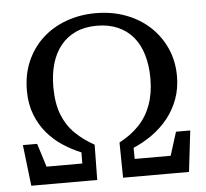

<svg xmlns="http://www.w3.org/2000/svg" viewBox="-50 -739 849 792"><g transform="rotate(-5 374.5 -343.0)"><path d="M48 0 28 -170H87L132 -27L78 -73H297L265 -31L266 -119Q227 -135 191 -158.5Q155 -182 126.5 -215.5Q98 -249 81 -293Q64 -337 64 -392Q64 -459 87.5 -513Q111 -567 152.5 -605.5Q194 -644 251 -665Q308 -686 374 -686Q442 -686 499 -664.5Q556 -643 597.5 -604.5Q639 -566 662.5 -513.5Q686 -461 686 -398Q686 -347 670 -303.5Q654 -260 626 -225Q598 -190 561 -163.5Q524 -137 482 -119L483 -31L451 -73H671L617 -27L662 -170H721L701 0H428L426 -146Q474 -171 507.5 -206Q541 -241 558.5 -289Q576 -337 576 -398Q576 -452 563 -496Q550 -540 524.5 -570.5Q499 -601 461 -617.5Q423 -634 374 -634Q325 -634 287.5 -617Q250 -600 224.5 -568.5Q199 -537 186.5 -493.5Q174 -450 174 -398Q174 -330 192.5 -283Q211 -236 245 -203Q279 -170 323 -146L321 0Z"/></g></svg>

Font: Source Serif 4
Style: Regular
Weight: 400
Designer: Frank Grießhammer
Foundry: Adobe Systems Incorporated
Version: Version 4.004;hotconv 1.0.116;makeotfexe 2.5.65601